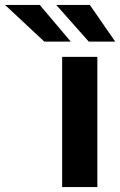

<svg xmlns="http://www.w3.org/2000/svg" viewBox="-190 -760 488 780"><path d="M205.5 0H62.5V-529H205.5ZM278 -591H170.5L38.5 -740H175ZM-28.5 -740 97.5 -591H-10L-169.5 -740Z"/></svg>

Font: 1883 Sans
Style: Bold
Weight: 700
Designer: 1883 Sans project is a fork of Public Sans.
Version: Version 1.009